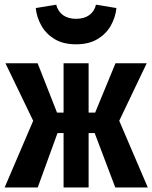

<svg xmlns="http://www.w3.org/2000/svg" viewBox="-26 -822 668 842"><path d="M252.8 0V-238.5H226.2L139.5 0H-5.6L119.5 -292.3L-2.1 -544.6H139L224.1 -328.2H252.8V-544.6H362.6V-328.2H391.3L480.5 -544.6H617.4L496.9 -292.3L622.1 0H479.5L389.2 -238.5H362.6V0ZM307.7 -627.7Q251.3 -627.7 213.6 -650.5Q175.9 -673.3 155.4 -709.7Q134.9 -746.2 130.8 -786.7L220.5 -801.5Q227.7 -772.3 250 -755.9Q272.3 -739.5 307.7 -739.5Q343.1 -739.5 365.6 -755.9Q388.2 -772.3 394.9 -801.5L484.6 -786.7Q480.5 -746.2 460 -709.7Q439.5 -673.3 401.5 -650.5Q363.6 -627.7 307.7 -627.7Z"/></svg>

Font: FiraCode Nerd Font
Style: Bold
Weight: 700
Designer: Carrois Corporate, Edenspiekermann AG, Nikita Prokopov
Foundry: Carrois Corporate, Edenspiekermann AG, Nikita Prokopov
Version: Version 6.002;Nerd Fonts 2.1.0